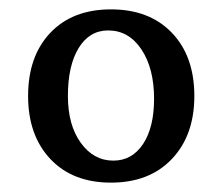

<svg xmlns="http://www.w3.org/2000/svg" viewBox="-20 -751 475 410"><path d="M217 -361Q135 -361 87.5 -411.5Q40 -462 40 -546Q40 -631 87.5 -681Q135 -731 217 -731Q299 -731 347 -681Q395 -631 395 -546Q395 -462 347 -411.5Q299 -361 217 -361ZM222 -408Q262 -408 285.5 -443.5Q309 -479 309 -540Q309 -605 282 -645.5Q255 -686 211 -686Q171 -686 148 -648.5Q125 -611 125 -546Q125 -484 152.5 -446Q180 -408 222 -408Z"/></svg>

Font: Gabriela
Style: Regular
Weight: 400
Designer: Eduardo Rodriguez Tunni
Foundry: Eduardo Rodriguez Tunni
Version: Version 2.001;gftools[0.9.26]